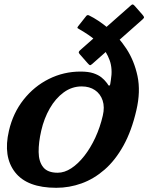

<svg xmlns="http://www.w3.org/2000/svg" viewBox="-20 -862 689 892"><path d="M171.5 -254.5Q184.5 -311.5 211.2 -358.2Q238 -405 276 -432.8Q314 -460.5 359.5 -460.5Q396 -460.5 421.2 -443.2Q446.5 -426 456.8 -395.2Q467 -364.5 457.5 -324.5Q445 -270.5 422.8 -222.5Q400.5 -174.5 371.8 -137.8Q343 -101 311.2 -80.2Q279.5 -59.5 248 -59.5Q201 -59.5 180.5 -85.5Q160 -111.5 159.5 -155.8Q159 -200 171.5 -254.5ZM21.5 -254.5Q-6.5 -134.5 49.8 -62Q106 10.5 241.5 10.5Q302 10.5 359 -10Q416 -30.5 465.8 -73.8Q515.5 -117 553.5 -185.5Q591.5 -254 613.5 -349.5Q634 -437 618.8 -508.8Q603.5 -580.5 566.8 -636.2Q530 -692 483.2 -730.8Q436.5 -769.5 393.5 -790.5Q385 -795 378.5 -785L342.5 -739.5Q338 -733 340.5 -731.2Q343 -729.5 348 -726.5Q365.5 -717 393.2 -698.2Q421 -679.5 447.8 -651Q474.5 -622.5 489.2 -582.5Q504 -542.5 495 -489.5Q493 -477 492.2 -471.5Q491.5 -466 488.5 -464.5Q485 -463 482.2 -468Q479.5 -473 474 -479.5Q465.5 -491 451.2 -502.5Q437 -514 413.8 -521.8Q390.5 -529.5 354 -529.5Q276 -529.5 207.2 -495.2Q138.5 -461 89.5 -399Q40.5 -337 21.5 -254.5ZM352.5 -629Q346.5 -624 346 -619.8Q345.5 -615.5 351 -609.5L388 -567.5Q394.5 -560 397.8 -559.2Q401 -558.5 408 -564.5L642.5 -772Q650 -778.5 649 -782.5Q648 -786.5 642 -793.5L606 -834.5Q600 -841 596.8 -841.5Q593.5 -842 587 -836Z"/></svg>

Font: Besley
Style: Bold Italic
Weight: 700
Italic angle: -13°
Designer: Owen Earl
Foundry: indestructible type*
Version: Version 2.001